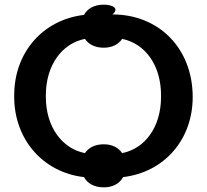

<svg xmlns="http://www.w3.org/2000/svg" viewBox="-20 -763 889 825"><path d="M341 -2C356 26 386 42 426 42C464 42 494 26 509 -2C686 -23 808 -163 808 -346C808 -554 664 -701 463 -701C494 -726 465 -743 426 -743C386 -743 356 -727 341 -699C164 -678 41 -538 41 -353V-347C41 -164 165 -22 341 -2ZM345 -105C246 -125 177 -218 177 -347V-353C177 -483 246 -576 345 -596C361 -572 389 -558 426 -558C461 -558 489 -572 505 -596C605 -575 672 -482 672 -353V-347C672 -218 604 -125 505 -105C489 -129 461 -143 426 -143C389 -143 361 -129 345 -105Z"/></svg>

Font: Fixel Display SemiBold
Style: Regular
Weight: 600
Designer: AlfaBravo + MacPaw
Foundry: Kyrylo Tkachov, Marchela Mozhyna, Serhii Makarenko, Maria Weinstein, Zakhar Kryvoshyya
Version: Version 1.211